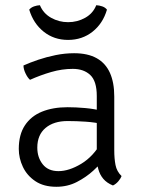

<svg xmlns="http://www.w3.org/2000/svg" viewBox="-20 -704 543 736"><path d="M52 -133Q52 -188 75.5 -223.5Q99 -259 141 -276Q183 -293 239 -293Q270.5 -293 306.8 -289.8Q343 -286.5 375 -278V-228Q345 -235 309.2 -237.5Q273.5 -240 239 -240Q186 -240 154.5 -213.5Q123 -187 123 -138Q123 -100.5 143.8 -74.2Q164.5 -48 204 -48Q244.5 -48 291.2 -76Q338 -104 370 -161L382 -95Q365 -75 337.8 -50Q310.5 -25 274.8 -6.5Q239 12 196 12Q147.5 12 115.5 -9.5Q83.5 -31 67.8 -64.2Q52 -97.5 52 -133ZM446 -29Q442.5 -19.5 433.5 -9Q424.5 1.5 413 7Q389.5 -2.5 376 -18.5Q362.5 -34.5 356.8 -55.8Q351 -77 351 -103V-336Q351 -393 326 -416.5Q301 -440 259 -440Q218 -440 176.5 -428Q135 -416 95 -398Q85.5 -406.5 77.8 -422.8Q70 -439 70 -453Q94.5 -464 126.2 -474.8Q158 -485.5 193.5 -492.8Q229 -500 264 -500Q316.5 -500 350.8 -480.8Q385 -461.5 401.5 -424.5Q418 -387.5 418 -334V-128Q418 -96 422.8 -71.5Q427.5 -47 446 -29ZM390 -667Q374.5 -614 334.8 -582.5Q295 -551 241 -551Q187 -551 147.5 -582.5Q108 -614 92 -667Q99 -675.5 110.5 -679.5Q122 -683.5 133 -684Q146 -652.5 176 -635.8Q206 -619 241 -619Q276.5 -619 306.5 -635.8Q336.5 -652.5 349 -684Q360.5 -683.5 372 -679.5Q383.5 -675.5 390 -667Z"/></svg>

Font: Signika Negative Light Light
Style: Regular
Weight: 300
Version: Version 2.001